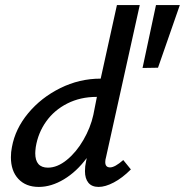

<svg xmlns="http://www.w3.org/2000/svg" viewBox="-20 -731 729 757"><path d="M398 -111Q395 -101 395 -92Q395 -71 414 -71Q433 -71 466 -100L496 -63Q462 -29 428.5 -11.5Q395 6 369 6Q342 6 328.5 -10.5Q315 -27 315 -56Q315 -76 319 -93L322 -108Q282 -54 232 -24Q182 6 133 6Q82 6 52.5 -25.5Q23 -57 23 -111Q23 -132 27 -151Q40 -223 91 -284.5Q142 -346 217.5 -383.5Q293 -421 377 -421L441 -711H531ZM689 -711 603 -464 542 -463 595 -711ZM348 -278 362 -349H361Q297 -349 245.5 -323Q194 -297 162 -252Q130 -207 121 -151Q119 -135 119 -127Q119 -70 169 -70Q206 -70 243.5 -100.5Q281 -131 309 -179.5Q337 -228 348 -278Z"/></svg>

Font: Ysabeau Infant Semibold
Style: Italic
Weight: 600
Italic angle: -12°
Designer: Christian Thalmann (Catharsis Fonts)
Version: Version 0.003